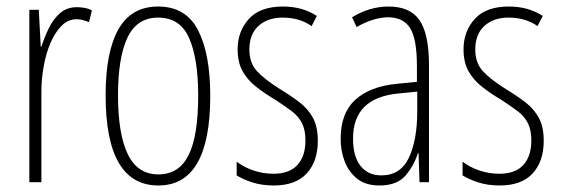

<svg xmlns="http://www.w3.org/2000/svg" viewBox="-20 -559 1721 589"><path d="M216 -537Q226 -537 238.5 -535Q251 -533 262 -527L253 -491Q246 -494 236 -497Q226 -500 215 -500Q189 -500 169 -480Q149 -460 135 -427.5Q121 -395 114 -355.5Q107 -316 107 -278V0H70V-529H99L105 -416H107Q116 -444 129.5 -472Q143 -500 164 -518.5Q185 -537 216 -537Z M625 -265Q625 10 466 10Q304 10 304 -267Q304 -400 343.5 -469.5Q383 -539 465 -539Q550 -539 587.5 -466.5Q625 -394 625 -265ZM342 -267Q342 -148 372 -86Q402 -24 466 -24Q529 -24 558.5 -83Q588 -142 588 -266Q588 -378 560.5 -441.5Q533 -505 465 -505Q400 -505 371 -443.5Q342 -382 342 -267Z M955 -127Q955 -64 921 -27Q887 10 820 10Q783 10 754 0.5Q725 -9 706 -21V-63Q728 -46 757.5 -36Q787 -26 819 -26Q868 -26 892.5 -53Q917 -80 917 -128Q917 -160 906.5 -181Q896 -202 875.5 -217.5Q855 -233 826 -252Q792 -272 765.5 -293Q739 -314 724 -341Q709 -368 709 -408Q709 -463 743.5 -501Q778 -539 848 -539Q908 -539 952 -510L936 -479Q899 -505 847 -505Q801 -505 773 -479.5Q745 -454 745 -407Q745 -366 768.5 -340.5Q792 -315 840 -285Q873 -265 899 -245Q925 -225 940 -197.5Q955 -170 955 -127Z M1172 -539Q1238 -539 1267 -497Q1296 -455 1296 -359V0H1267L1264 -89H1262Q1250 -51 1224 -20.5Q1198 10 1144 10Q1102 10 1076 -10.5Q1050 -31 1037.5 -63.5Q1025 -96 1025 -133Q1025 -212 1070 -253Q1115 -294 1198 -302L1259 -308V-356Q1259 -440 1238 -473Q1217 -506 1170 -506Q1151 -506 1126.5 -499Q1102 -492 1074 -476L1060 -506Q1114 -539 1172 -539ZM1200 -272Q1063 -258 1063 -134Q1063 -79 1086 -50Q1109 -21 1150 -21Q1209 -21 1234.5 -75.5Q1260 -130 1260 -218V-278Z M1648 -127Q1648 -64 1614 -27Q1580 10 1513 10Q1476 10 1447 0.5Q1418 -9 1399 -21V-63Q1421 -46 1450.5 -36Q1480 -26 1512 -26Q1561 -26 1585.5 -53Q1610 -80 1610 -128Q1610 -160 1599.5 -181Q1589 -202 1568.5 -217.5Q1548 -233 1519 -252Q1485 -272 1458.5 -293Q1432 -314 1417 -341Q1402 -368 1402 -408Q1402 -463 1436.5 -501Q1471 -539 1541 -539Q1601 -539 1645 -510L1629 -479Q1592 -505 1540 -505Q1494 -505 1466 -479.5Q1438 -454 1438 -407Q1438 -366 1461.5 -340.5Q1485 -315 1533 -285Q1566 -265 1592 -245Q1618 -225 1633 -197.5Q1648 -170 1648 -127Z"/></svg>

Font: Noto Sans Lao ExtraCondensed ExtraLight
Style: Regular
Weight: 200
Width: 2
Designer: Monotype Design Team
Foundry: Monotype Imaging Inc.
Version: Version 2.003; ttfautohint (v1.8.4.7-5d5b)